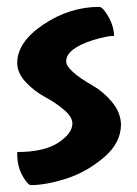

<svg xmlns="http://www.w3.org/2000/svg" viewBox="-20 -476 396 557"><path d="M331 -115Q331 -61 280.5 -18.5Q230 24 171.5 42.5Q113 61 69 61Q64 61 55 49Q30 16 30 -28V-35Q108 -35 149 -62Q190 -89 190 -118Q190 -137 165 -158Q140 -179 110 -195Q80 -211 55 -237.5Q30 -264 30 -293Q30 -354 106 -405Q182 -456 268 -456Q278 -456 294 -428.5Q310 -401 311 -372Q291 -372 251 -360Q172 -335 172 -298Q172 -272 250 -227Q280 -210 305 -180Q330 -150 331 -115Z"/></svg>

Font: Bubblegum Sans
Style: Regular
Weight: 400
Designer: Angel Koziupa and Alejandro Paul
Foundry: Angel Koziupa and Alejandro Paul
Version: Version 1.001